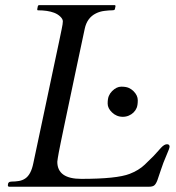

<svg xmlns="http://www.w3.org/2000/svg" viewBox="-20 -708 668 728"><path d="M9.8 -5.9Q9.8 -19.5 23.7 -19.5Q37.6 -19.5 51.3 -21.7Q64.9 -23.9 75.7 -31.2Q97.7 -45.9 106.4 -89.4Q134.3 -220.2 153.3 -310.5Q172.4 -400.9 184.8 -459.5Q197.3 -518.1 204.1 -550.3Q210.9 -582.5 213.9 -597.7Q218.3 -618.2 218.3 -627Q218.3 -635.7 208.7 -645Q199.2 -654.3 185.1 -659.7Q160.6 -668.9 124 -668.9Q121.1 -668.9 121.1 -672.9L123.5 -684.6Q124.5 -688.5 128.4 -688.5H415Q418 -688.5 418 -684.6L415.5 -672.9Q414.6 -668.9 404.1 -668.9Q393.6 -668.9 376 -666.7Q358.4 -664.6 343.8 -657.2Q310.1 -640.6 301.3 -599.1Q281.7 -507.8 267.1 -438.2Q252.4 -368.7 241.5 -316.7Q230.5 -264.6 222.9 -228.3Q215.3 -191.9 210.4 -168Q205.6 -144 202.9 -130.1Q200.2 -116.2 199.2 -108.9Q197.3 -98.6 197.3 -94.7Q197.3 -29.8 288.1 -29.8Q422.9 -29.8 471.7 -48.8Q505.9 -62 528.6 -83.5Q551.3 -105 562.7 -116.9Q574.2 -128.9 579.6 -135.5Q585 -142.1 590.3 -147.5Q603 -161.1 613 -161.1Q623 -161.1 623 -151.9Q623 -146 610.8 -118.2Q598.6 -90.3 590.3 -64.5Q582 -38.6 576.7 -24.4Q571.3 -10.3 564.9 -5.1Q558.6 0 544.9 0H15.1Q9.8 0 9.8 -5.9ZM404.8 -281.7Q388.2 -297.4 388.2 -315.4Q388.2 -333.5 392.6 -344Q397 -354.5 404.8 -362.3Q421.9 -379.4 439.7 -379.4Q457.5 -379.4 468 -374.8Q478.5 -370.1 486.3 -362.3Q502.4 -346.2 502.4 -327.9Q502.4 -309.6 498.3 -299.3Q494.1 -289.1 486.3 -281.5Q478.5 -273.9 468 -269.5Q457.5 -265.1 445.6 -265.1Q433.6 -265.1 423.1 -269.5Q412.6 -273.9 404.8 -281.7Z"/></svg>

Font: Cardo-Italic
Style: Italic
Weight: 400
Italic angle: -12°
Designer: David J. Perry
Foundry: David J. Perry
Version: Version 0.991